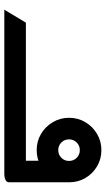

<svg xmlns="http://www.w3.org/2000/svg" viewBox="180 -670 490 890"><g transform="rotate(90 425.0 -225.0)"><path d="M25 0 85 -100H435V0ZM405 0V-100H725V-228L825 -300V-23Q825 -11 815 -6Q805 -1 795 -0.5Q785 0 785 0ZM676 -150Q635 -150 601 -170Q567 -190 546.5 -224.5Q526 -259 526 -300Q526 -342 546.5 -376Q567 -410 601 -430Q635 -450 676 -450Q717 -450 751 -430Q785 -410 805 -376Q825 -342 825 -300Q825 -259 805 -224.5Q785 -190 751 -170Q717 -150 676 -150ZM676 -250Q697 -250 711.5 -264.5Q726 -279 726 -300Q726 -321 711.5 -335.5Q697 -350 676 -350Q655 -350 640.5 -335.5Q626 -321 626 -300Q626 -279 640.5 -264.5Q655 -250 676 -250Z"/></g></svg>

Font: Reem Kufi Fun
Style: Regular
Weight: 400
Designer: Khaled Hosny
Version: Version 1.005